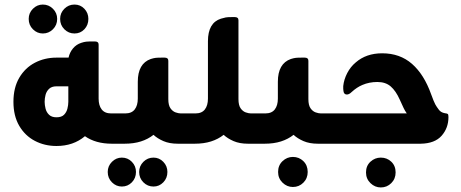

<svg xmlns="http://www.w3.org/2000/svg" viewBox="-20 -631 2023 843"><path d="M168 -484Q143 -484 124.5 -502.5Q106 -521 106 -548Q106 -574 124.5 -592.5Q143 -611 168 -611Q194 -611 212.5 -592.5Q231 -574 231 -548Q231 -521 212.5 -502.5Q194 -484 168 -484ZM307 -484Q281 -484 262.5 -502.5Q244 -521 244 -548Q244 -574 262.5 -592.5Q281 -611 307 -611Q333 -611 350.5 -592.5Q368 -574 368 -548Q368 -521 350.5 -502.5Q333 -484 307 -484ZM468 -133H505V0H471Q400 0 353 -33Q302 10 228 10Q176 10 133 -12.5Q90 -35 64.5 -78.5Q39 -122 39 -184Q39 -246 64.5 -289.5Q90 -333 133 -355.5Q176 -378 228 -378H281Q286 -401 300.5 -418.5Q315 -436 337 -443Q349 -447 358 -448Q367 -449 386 -449H397Q413 -449 413 -435V-198Q413 -168 426.5 -150.5Q440 -133 468 -133ZM228 -116Q250 -116 261 -127Q272 -138 276 -154Q280 -170 280 -184V-252H228Q207 -252 195.5 -241Q184 -230 180 -214.5Q176 -199 176 -184Q176 -170 180 -154Q184 -138 195.5 -127Q207 -116 228 -116Z M774 -133H811V0H761Q724 0 697.5 -11.5Q671 -23 654 -39Q630 -20 598.5 -10Q567 0 527 0H493V-133H530Q558 -133 571.5 -150.5Q585 -168 585 -198V-272Q585 -352 642 -372Q655 -376 663.5 -377Q672 -378 691 -378H703Q719 -378 719 -364V-196Q719 -169 728.5 -155.5Q738 -142 751 -137.5Q764 -133 774 -133ZM515 61Q541 61 559 79.5Q577 98 577 124Q577 151 559 169.5Q541 188 515 188Q490 188 471.5 169.5Q453 151 453 124Q453 98 471.5 79.5Q490 61 515 61ZM654 61Q679 61 697 79.5Q715 98 715 124Q715 151 697 169.5Q679 188 654 188Q628 188 609.5 169.5Q591 151 591 124Q591 98 609.5 79.5Q628 61 654 61Z M1082 -133H1119V0H1069Q1032 0 1005.5 -11.5Q979 -23 962 -39Q938 -20 906.5 -10Q875 0 835 0H801V-133H838Q866 -133 879.5 -150.5Q893 -168 893 -198V-450Q893 -531 950 -549Q963 -553 971.5 -554.5Q980 -556 999 -556H1011Q1027 -556 1027 -542V-196Q1027 -169 1036.5 -155.5Q1046 -142 1059 -137.5Q1072 -133 1082 -133Z M1389 -133H1426V0H1376Q1339 0 1312.5 -11.5Q1286 -23 1269 -39Q1245 -20 1213.5 -10Q1182 0 1142 0H1108V-133H1145Q1173 -133 1186.5 -150.5Q1200 -168 1200 -198V-272Q1200 -352 1257 -372Q1270 -376 1278.5 -377Q1287 -378 1306 -378H1318Q1334 -378 1334 -364V-196Q1334 -169 1343.5 -155.5Q1353 -142 1366 -137.5Q1379 -133 1389 -133ZM1266 58Q1293 58 1312 76.5Q1331 95 1331 124Q1331 152 1312 171Q1293 190 1266 190Q1240 190 1220.5 171Q1201 152 1201 124Q1201 95 1220.5 76.5Q1240 58 1266 58Z M1827 0H1415V-133H1766Q1757 -146 1752 -157Q1747 -168 1735 -194Q1718 -232 1695.5 -251.5Q1673 -271 1637 -271Q1601 -271 1571 -258Q1547 -248 1524 -227Q1513 -216 1503 -216Q1490 -216 1488 -231Q1487 -236 1487 -241Q1487 -246 1487 -253Q1490 -282 1504.5 -310Q1519 -338 1542 -357Q1588 -397 1658 -397Q1736 -397 1789 -350.5Q1842 -304 1873 -217Q1885 -184 1891 -173Q1897 -162 1907 -149Q1916 -137 1933 -134Q1943 -133 1946 -130.5Q1949 -128 1949 -117Q1949 -69 1919 -35Q1889 -1 1827 0ZM1652 61Q1679 61 1698 79Q1717 97 1717 126Q1717 154 1698 173Q1679 192 1652 192Q1626 192 1606.5 173Q1587 154 1587 126Q1587 97 1606.5 79Q1626 61 1652 61Z"/></svg>

Font: Zain Black
Style: Regular
Weight: 900
Designer: Zain,Boutros
Foundry: Mobile Telecommunications Company (Zain), 2024
Version: Version 1.50; ttfautohint (v1.8.4)